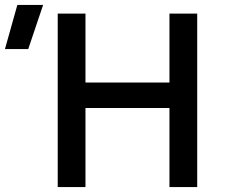

<svg xmlns="http://www.w3.org/2000/svg" viewBox="-142 -755 908 775"><path d="M91 0V-700H203V-422H542V-700H654V0H542V-319H203V0ZM-122 -557 -72 -735H32L-28 -557Z"/></svg>

Font: Geologica Thin Roman
Style: Regular
Weight: 400
Version: Version 1.010;gftools[0.9.28]